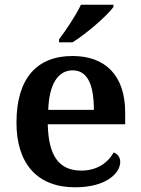

<svg xmlns="http://www.w3.org/2000/svg" viewBox="-20 -786 598 816"><path d="M231 -619V-606H288C347 -642 437 -721 462 -756V-766H324C303 -721 260 -657 231 -619ZM299 10C433 10 491 -51 491 -98C491 -119 478 -133 463 -138C440 -96 394 -61 326 -61C233 -61 186 -120 183 -258H512V-308C512 -466 427 -548 288 -548C136 -548 50 -452 50 -265C50 -91 138 10 299 10ZM379 -319H185C189 -428 226 -487 289 -487C354 -487 379 -422 379 -319Z"/></svg>

Font: Noto Serif Georgian SemiBold
Style: Regular
Weight: 600
Designer: Monotype Design Team, Akaki Razmadze
Foundry: Google LLC
Version: Version 2.003